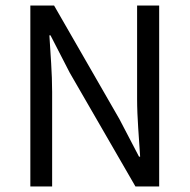

<svg xmlns="http://www.w3.org/2000/svg" viewBox="-20 -676 687 696"><path d="M90 -656V0H169V-343C169 -411 163 -481 159 -548H163L233 -412L471 0H557V-656H477V-317C477 -249 484 -175 488 -108H484L413 -244L176 -656Z"/></svg>

Font: Cambridge Sans
Style: Regular
Weight: 400
Version: Version 2.020;PS 002.020;hotconv 1.0.88;makeotf.lib2.5.64775